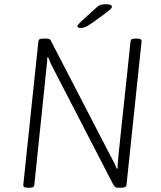

<svg xmlns="http://www.w3.org/2000/svg" viewBox="-20 -884 759 906"><path d="M110 2Q88 2 90 -13L161 -688Q162 -696 167 -699Q172 -702 184 -702H196Q203 -702 208 -701Q213 -700 216.5 -697Q220 -694 222 -688L496 -159Q503 -146 509 -134.5Q515 -123 520.5 -112Q526 -101 531 -88L535 -89Q535 -106 536.5 -121.5Q538 -137 540 -161L596 -688Q597 -696 602 -699Q607 -702 619 -702H627Q650 -702 648 -688L577 -12Q576 -5 570.5 -1.5Q565 2 553 2H542Q535 2 530 1Q525 0 522 -3Q519 -6 516 -10L239 -546Q229 -564 221.5 -580Q214 -596 207 -614L203 -613Q203 -596 201 -580Q199 -564 197 -542L142 -12Q141 -4 136 -1Q131 2 118 2ZM360 -752Q354 -752 349.5 -754Q345 -756 345 -760Q345 -764 350.5 -769.5Q356 -775 364 -784L427 -841Q441 -855 451 -859.5Q461 -864 480 -864Q494 -864 501 -861Q508 -858 508 -852Q508 -847 499.5 -839Q491 -831 465 -812L411 -773Q394 -762 383.5 -757Q373 -752 360 -752Z"/></svg>

Font: Asap ExtraLight
Style: Italic
Weight: 250
Italic angle: -6°
Version: Version 3.001